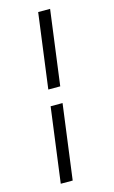

<svg xmlns="http://www.w3.org/2000/svg" viewBox="-126 -798 543 917"><g transform="rotate(-15 146.0 -340.0)"><path d="M163 -750H222L173 -380H114ZM104 -300H163L114 70H55Z"/></g></svg>

Font: Bellota Text
Style: Italic
Weight: 400
Italic angle: -7.5°
Designer: Kemie Guaida
Foundry: Kemie Guaida
Version: Version 4.001